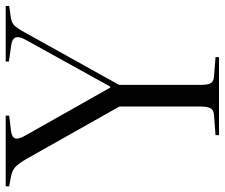

<svg xmlns="http://www.w3.org/2000/svg" viewBox="-84 -694 770 657"><g transform="rotate(-90 300.5 -365.0)"><path d="M167 0V-12L234 -17Q252 -18 258.5 -28Q265 -38 265 -65V-341L85 -660Q69 -687 57.5 -697.5Q46 -708 25 -712L-8 -718V-730H234V-718L182 -712Q160 -709 156 -698Q152 -687 165 -664L330 -372H333L494 -663Q517 -705 476 -711L419 -719V-730H609V-718L567 -712Q551 -709 542 -700Q533 -691 517 -662L339 -342V-63Q339 -38 345 -28Q351 -18 370 -17L434 -12V0Z"/></g></svg>

Font: Literata 72pt Light
Style: Regular
Weight: 300
Designer: Latin by Veronika Burian and Jose Scaglione. Greek by Irene Vlachou. Cyrillic by Vera Evstafieva.
Foundry: TypeTogether
Version: Version 3.002